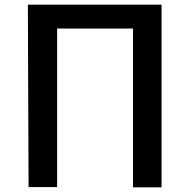

<svg xmlns="http://www.w3.org/2000/svg" viewBox="-20 -769 814 820"><path d="M102 30H224V-647H548V31H670V-749H99Z"/></svg>

Font: GenEiGothic-pro-SemiBold
Style: Regular
Weight: 500
Designer: Ryoko NISHIZUKA (kana & ideographs); Paul D. Hunt (Latin, Greek & Cyrillic); Wenlong ZHANG (bopomofo); Sandoll Communica
Foundry: Adobe Systems Incorporated; o_tamon
Version: Version 1.000.140830